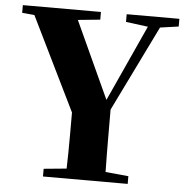

<svg xmlns="http://www.w3.org/2000/svg" viewBox="-53 -798 815 849"><g transform="rotate(5 354.5 -373.5)"><path d="M627 -701.2 440.9 -320.8Q440.9 -252.4 441.2 -205.1Q441.4 -157.7 441.7 -120.1Q441.9 -82.5 442.9 -43.9L544.9 -34.2V0H168.9V-34.2L270 -43.9Q271 -79.6 271.5 -114Q272 -148.4 272 -190.9Q272 -233.4 272 -293L68.8 -708L14.2 -712.9V-747.1H360.8V-712.9L262.2 -703.1L418.9 -361.8L573.2 -700.2L475.1 -712.9V-747.1H709V-712.9Z"/></g></svg>

Font: Source Han Serif JP Heavy
Style: Regular
Weight: 900
Designer: Ryoko NISHIZUKA  (kana & ideographs); Frank Grießhammer (Latin, Greek & Cyrillic); Wenlong ZHANG  (bopomofo); Sandoll Co
Foundry: Adobe Systems Incorporated
Version: Version 1.001;PS 1.001;hotconv 16.6.54;makeotf.lib2.5.65590